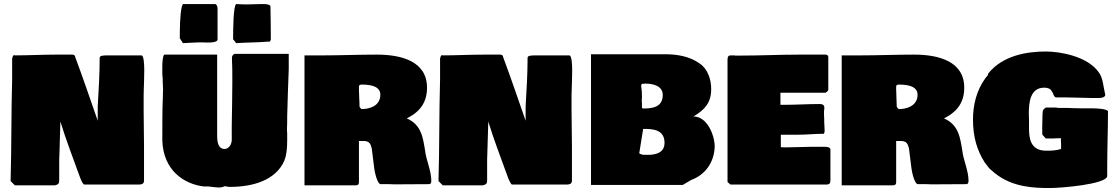

<svg xmlns="http://www.w3.org/2000/svg" viewBox="-20 -950 5619 964"><path d="M691.4 -671.9H524.4C502 -671.9 480.5 -671.9 480.5 -660.2C480.5 -579.1 475.6 -502 470.7 -416V-343.8C433.2 -450.8 396.9 -559 357.4 -664.1C357.4 -671.9 353.5 -672.9 345.7 -675.8H263.7C193.4 -675.8 120.1 -671.9 52.7 -671.9V-673.8C44.9 -673.8 43 -663.1 41 -656.2V-550.8C36.1 -384.8 38.1 -203.1 33.2 -41L54.7 -19.5H255.9C276.4 -24.4 277.3 -31.2 277.3 -48.8V-148.4C280.3 -210.9 280.3 -274.4 283.2 -339.8V-342.8V-339.8C311.6 -246.2 347.4 -155.6 379.9 -64.5C387.7 -42 397.5 -24.4 402.3 -23.4H675.8C686.5 -23.4 701.2 -24.4 703.1 -40V-217.8C703.1 -276.4 701.2 -333 701.2 -399.4V-451.2C701.2 -467.8 701.2 -486.3 702.1 -505.9C702.1 -534 711.6 -664.3 691.4 -671.9Z M882.8 -757.8C888.2 -749.9 893.4 -741.7 898.4 -733.4C929.7 -734.4 960 -737.3 991.2 -737.3C1000 -737.3 1012.7 -736.3 1025.4 -736.3C1046.9 -736.3 1069.3 -739.3 1072.3 -750V-906.2C1072.3 -917 1069.3 -926.8 1060.5 -929.7H900.4C888.7 -929.7 882.8 -845.7 882.8 -788.1ZM1150.4 -755.9V-752.9L1166 -733.4C1220.7 -737.3 1273.4 -736.3 1328.1 -741.2C1328.1 -740.2 1329.1 -740.2 1330.1 -740.2C1334 -740.2 1337.9 -743.2 1339.8 -752C1339.8 -807.6 1338.9 -862.3 1337.9 -918C1335.9 -928.7 1313.5 -929.7 1297.9 -929.7C1265.6 -929.7 1244.1 -927.7 1217.8 -927.7C1201.2 -927.7 1183.6 -928.7 1166 -929.7C1151.4 -921.9 1150.4 -801.8 1150.4 -755.9ZM796.9 -557.6V-558.6V-542C796.9 -527.3 798.8 -512.7 798.8 -498C798.8 -493.2 797.9 -487.3 797.9 -482.4V-468.8C793.9 -390.6 795.9 -321.3 794.9 -245.1C799.8 -92.8 905.3 -25.4 1003.9 -13.7H1026.4C1044.9 -11.7 1070.3 -7.8 1088.9 -8.8V-9.8C1093.8 -9.8 1103.5 -10.7 1103.5 -14.6H1115.2C1122.1 -11.7 1128.9 -11.7 1135.7 -11.7C1246.1 -11.7 1364.3 -43 1408.2 -144.5V-146.5C1418.9 -169.9 1421.9 -208 1421.9 -244.1V-282.2C1420.9 -289.1 1420.9 -296.9 1420.9 -305.7C1420.9 -314.5 1421.9 -324.2 1421.9 -335V-365.2C1423.8 -446.3 1426.8 -520.5 1429.7 -603.5V-679.7H1158.2C1149.4 -675.8 1144.5 -668.9 1144.5 -660.2C1146.5 -622.1 1146.5 -580.1 1146.5 -537.1C1146.5 -462.9 1144.5 -392.6 1143.6 -321.3V-249C1143.6 -224.6 1128.9 -202.1 1107.4 -202.1C1073.2 -202.1 1070.3 -244.1 1070.3 -265.6V-675.8H804.7C796.9 -668 794.9 -639.6 794.9 -613.3C794.9 -588.2 794.5 -569.4 796.9 -557.6Z M1508.8 -671.9V-19.5H1765.6C1784.2 -19.5 1782.2 -31.2 1782.2 -46.9V-242.2H1804.7C1836.9 -242.2 1840.8 -225.6 1846.7 -204.1L1857.4 -117.2C1862.3 -73.2 1876 -29.3 1889.6 -25.4H1922.9C1934.6 -25.4 1946.3 -25.4 1958 -24.4C2015.6 -24.4 2076.2 -25.4 2134.8 -25.4C2143.6 -25.4 2145.5 -34.2 2145.5 -43C2145.5 -93.1 2119.1 -147.5 2114.3 -194.3C2103.5 -257.8 2096.7 -323.2 2022.5 -355.5C2090.8 -389.6 2124 -438.1 2124 -509.8C2124 -642.3 1995.6 -675.8 1872.1 -675.8C1781.2 -675.8 1684.6 -671.9 1599.6 -671.9ZM1785.2 -414.1C1785.2 -442.4 1782.2 -470.7 1782.2 -499V-517.6C1782.2 -521.5 1788.1 -524.4 1792 -525.4C1821.3 -525.4 1889.6 -524.4 1889.6 -474.6C1889.6 -415 1830.1 -402.3 1795.9 -402.3C1791 -404 1788.2 -410.4 1785.2 -414.1Z M2839.8 -671.9H2672.9C2650.4 -671.9 2628.9 -671.9 2628.9 -660.2C2628.9 -579.1 2624 -502 2619.1 -416V-343.8C2581.6 -450.8 2545.3 -559 2505.9 -664.1C2505.9 -671.9 2502 -672.9 2494.1 -675.8H2412.1C2341.8 -675.8 2268.6 -671.9 2201.2 -671.9V-673.8C2193.4 -673.8 2191.4 -663.1 2189.5 -656.2V-550.8C2184.6 -384.8 2186.5 -203.1 2181.6 -41L2203.1 -19.5H2404.3C2424.8 -24.4 2425.8 -31.2 2425.8 -48.8V-148.4C2428.7 -210.9 2428.7 -274.4 2431.6 -339.8V-342.8V-339.8C2460 -246.2 2495.9 -155.6 2528.3 -64.5C2536.1 -42 2545.9 -24.4 2550.8 -23.4H2824.2C2835 -23.4 2849.6 -24.4 2851.6 -40V-217.8C2851.6 -276.4 2849.6 -333 2849.6 -399.4V-451.2C2849.6 -467.8 2849.6 -486.3 2850.6 -505.9C2850.6 -534 2860.1 -664.3 2839.8 -671.9Z M3461.9 -365.2C3516.3 -397.9 3550.8 -431.8 3550.8 -502.9C3550.8 -551.8 3533.2 -604.5 3493.2 -630.9C3443.4 -667 3380.9 -677.7 3318.4 -677.7H2947.3V-21.5H3408.2L3449.2 -45.9C3519.5 -71.3 3565.4 -132.8 3568.4 -212.9C3568.4 -270.4 3531.4 -365.2 3461.9 -365.2ZM3209.2 -302.7C3251.2 -302.7 3316.4 -302.8 3316.4 -233.4C3316.4 -187.5 3282.2 -175.8 3246.1 -172.9H3208C3203.1 -173.8 3189.6 -178 3189.6 -180.9ZM3199.2 -517.6C3199.2 -522.5 3199.2 -527.3 3207 -530.3V-529.3C3208 -529.3 3215.8 -529.3 3217.8 -530.3C3258.8 -530.3 3307.6 -519.5 3307.6 -472.7C3307.6 -405.3 3242.2 -405.3 3207 -405.3C3204.1 -406.2 3203.1 -409.2 3203.1 -412.1V-427.7C3203.1 -435.5 3202.1 -442.4 3202.1 -447.3C3202.1 -450.2 3203.1 -454.1 3203.1 -457V-466.8C3203.1 -485.4 3202.1 -501 3199.2 -517.6Z M3632.8 -630.9V-36.1L3647.5 -23.4H4130.9C4146.5 -24.4 4149.4 -32.2 4149.4 -44.9V-201.2C4144.5 -213.9 4127 -212.9 4113.3 -212.9H4050.8C4011.7 -212.9 3966.8 -210 3923.8 -210C3916 -210 3908.2 -210.9 3900.4 -210.9V-273.4H3978.5C4028.3 -273.4 4072.3 -278.3 4111.3 -278.3V-277.3C4116.2 -277.3 4117.2 -280.3 4120.1 -287.1V-299.8C4120.1 -316.4 4118.2 -319.3 4118.2 -339.8V-353.5C4118.2 -361.3 4117.2 -367.2 4117.2 -372.1V-390.6C4117.2 -395.5 4119.1 -402.3 4119.1 -407.2C4119.1 -418.9 4115.2 -427.7 4095.7 -427.7C4034.2 -427.7 3977.5 -423.8 3919.9 -423.8H3898.4V-484.4H4125C4133.8 -491.2 4137.7 -492.2 4138.7 -500V-663.1C4138.7 -669.9 4134.8 -674.8 4126 -675.8H3996.1C3896.5 -675.8 3795.9 -670.9 3697.3 -670.9H3671.9C3668.9 -671.9 3666 -671.9 3661.1 -671.9H3649.4C3630.9 -671.9 3632.8 -658.2 3632.8 -630.9Z M4206.1 -671.9V-19.5H4462.9C4481.4 -19.5 4479.5 -31.2 4479.5 -46.9V-242.2H4502C4534.2 -242.2 4538.1 -225.6 4543.9 -204.1L4554.7 -117.2C4559.6 -73.2 4573.2 -29.3 4586.9 -25.4H4620.1C4631.8 -25.4 4643.6 -25.4 4655.3 -24.4C4712.9 -24.4 4773.4 -25.4 4832 -25.4C4840.8 -25.4 4842.8 -34.2 4842.8 -43C4842.8 -93.1 4816.4 -147.5 4811.5 -194.3C4800.8 -257.8 4793.9 -323.2 4719.7 -355.5C4788 -389.6 4821.3 -438.1 4821.3 -509.8C4821.3 -642.3 4692.9 -675.8 4569.3 -675.8C4478.5 -675.8 4381.8 -671.9 4296.9 -671.9ZM4482.4 -414.1C4482.4 -442.4 4479.5 -470.7 4479.5 -499V-517.6C4479.5 -521.5 4485.4 -524.4 4489.3 -525.4C4518.6 -525.4 4586.9 -524.4 4586.9 -474.6C4586.9 -415 4527.3 -402.3 4493.2 -402.3C4488.3 -404 4485.5 -410.4 4482.4 -414.1Z M5539.1 -64.5V-107.4C5539.1 -201.2 5543 -298.8 5543 -392.6C5532.2 -403.3 5493.2 -406.2 5455.1 -406.2H5408.2C5387.7 -406.2 5360.4 -407.2 5335.9 -408.2H5292C5287.1 -409.2 5282.2 -410.2 5277.3 -410.2H5231.4C5218.8 -402.3 5214.8 -396.5 5214.8 -384.8V-380.9C5214.8 -376 5213.9 -373 5213.9 -370.1V-356.4C5213.9 -341.8 5212.9 -331.1 5212.9 -318.4V-288.1C5212.9 -283.2 5212.9 -278.3 5213.9 -273.4L5230.5 -254.9H5271.5C5276.4 -254.9 5282.2 -255.9 5289.1 -255.9H5307.6C5307.6 -251 5306.6 -247.1 5306.6 -244.1C5306.6 -236.3 5307.6 -231.4 5307.6 -223.6V-202.1C5283.2 -194.3 5260.7 -193.4 5232.4 -193.4C5152.3 -193.4 5146.5 -257.8 5146.5 -306.6V-343.8C5146.5 -352.5 5145.5 -366.2 5145.5 -378.9C5145.5 -435.5 5152.3 -509.8 5222.7 -509.8C5246.1 -509.8 5256.8 -501 5261.7 -490.2V-491.2C5268.9 -481.6 5269.3 -464.9 5281.2 -460.9H5335C5380.9 -460.9 5426.8 -458 5458 -458H5498C5506.8 -458 5529.3 -460 5529.3 -474.6C5518.5 -518 5518.9 -557.5 5496.1 -587.9C5438.4 -668.6 5301 -691.4 5230.5 -691.4C5138.7 -691.4 5013.7 -672.9 4940.4 -579.1V-580.1V-573.2L4926.8 -556.6C4883.8 -497.1 4865.2 -424.8 4865.2 -349.6C4865.2 -263.7 4884.8 -196.3 4923.8 -134.8L4939.5 -114.3C4944.3 -107.4 4949.2 -101.6 4956.1 -96.7L4976.6 -79.1C5064.5 -9.8 5169.9 -5.9 5251 -5.9C5307.5 -5.9 5530.1 -24.3 5539.1 -64.5Z"/></svg>

Font: Bowlby One SC
Style: Regular
Weight: 400
Width: 1
Version: Version 1.2